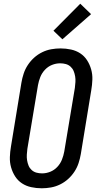

<svg xmlns="http://www.w3.org/2000/svg" viewBox="-20 -1003 540 1031"><path d="M204 8Q175 8 147.5 2Q120 -4 98 -18.5Q76 -33 61.5 -55.5Q47 -78 39.5 -104.5Q32 -131 33 -159.5Q34 -188 39 -217L95 -559Q99 -583 107 -607.5Q115 -632 129.5 -654Q144 -676 163.5 -693.5Q183 -711 206.5 -722.5Q230 -734 255 -738.5Q280 -743 305 -743Q334 -743 361.5 -737Q389 -731 411 -716.5Q433 -702 447.5 -679.5Q462 -657 469.5 -630.5Q477 -604 476 -575.5Q475 -547 470 -518L414 -176Q410 -152 402 -127.5Q394 -103 379.5 -81Q365 -59 345.5 -41.5Q326 -24 302.5 -12.5Q279 -1 254 3.5Q229 8 204 8ZM206 -72Q228 -72 249.5 -80.5Q271 -89 287.5 -106.5Q304 -124 312.5 -145.5Q321 -167 325 -189L382 -531Q384 -547 385 -562.5Q386 -578 383.5 -593Q381 -608 375.5 -621.5Q370 -635 359 -645Q348 -655 333.5 -659Q319 -663 303 -663Q281 -663 259.5 -654.5Q238 -646 221.5 -628.5Q205 -611 196.5 -589.5Q188 -568 184 -546L127 -204Q125 -188 124 -172.5Q123 -157 125.5 -142Q128 -127 133.5 -113.5Q139 -100 150 -90Q161 -80 175.5 -76Q190 -72 206 -72ZM315 -792 267 -838 411 -983 469 -927Z"/></svg>

Font: Iosevka Curly Slab Medium
Style: Italic
Weight: 500
Italic angle: -9°
Monospace: yes
Designer: Belleve Invis
Foundry: Belleve Invis
Version: Version 22.1.2; ttfautohint (v1.8.4)